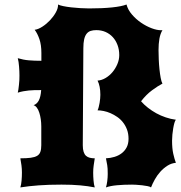

<svg xmlns="http://www.w3.org/2000/svg" viewBox="-20 -818 789 838"><path d="M68.8 0Q72.8 -12.7 74.2 -30.3Q75.7 -47.9 75.7 -64.9Q75.7 -80.6 73.7 -96.2Q71.8 -111.8 68.8 -127Q96.2 -127 114 -129.4Q131.8 -131.8 142.1 -137.9Q152.3 -144 156.2 -155.3Q160.2 -166.5 160.2 -184.1V-266.1Q160.2 -281.7 158 -297.4Q155.8 -313 151.6 -325.9Q147.5 -338.9 141.1 -347.7Q134.8 -356.4 126.5 -358.9Q141.1 -363.8 149.4 -379.6Q157.7 -395.5 159.7 -424.8Q144.5 -424.8 131.3 -424.6Q118.2 -424.3 106 -423.1Q93.8 -421.9 81.8 -419.7Q69.8 -417.5 57.6 -413.6Q59.1 -418.5 60.3 -427.7Q61.5 -437 62.7 -447.5Q64 -458 64.5 -468.8Q64.9 -479.5 64.9 -488.3Q64.9 -496.6 64.5 -506.8Q64 -517.1 63.2 -527.3Q62.5 -537.6 61 -547.4Q59.6 -557.1 57.6 -564Q82.5 -556.6 106.2 -554.7Q129.9 -552.7 160.6 -552.7V-586.9Q160.6 -622.1 152.1 -647Q143.6 -671.9 131.3 -688Q147 -689.9 165 -701.7Q183.1 -713.4 198.2 -729.5Q213.4 -745.6 223.4 -763.4Q233.4 -781.2 233.4 -795.9V-798.3Q240.7 -794.4 256.1 -791.3Q271.5 -788.1 290.8 -785.9Q310.1 -783.7 330.6 -782.5Q351.1 -781.2 368.7 -781.2Q426.3 -781.2 468.8 -785.6Q511.2 -790 532.2 -798.3Q538.1 -775.4 555.7 -754.9Q573.2 -734.4 595.7 -719Q618.2 -703.6 641.6 -694.8Q665 -686 683.6 -686Q685.1 -686 686.3 -686.3Q687.5 -686.5 689 -686.5Q679.7 -670.9 675.8 -649.2Q671.9 -627.4 671.9 -599.6Q671.9 -581.1 672.9 -558.8Q673.8 -536.6 676 -515.6Q678.2 -494.6 681.4 -477.8Q684.6 -460.9 689 -453.1Q669.4 -442.9 643.8 -424.1Q618.2 -405.3 595.7 -376Q608.4 -361.3 625.5 -347.9Q642.6 -334.5 662.1 -323.7Q681.6 -313 703.4 -305.7Q725.1 -298.3 747.6 -295.4Q744.1 -291.5 741.2 -281.5Q738.3 -271.5 736.1 -258.5Q733.9 -245.6 732.4 -231Q731 -216.3 731 -204.1Q731 -169.9 736.3 -146.5Q741.7 -123 747.6 -107.4Q727.5 -105.5 710.7 -94.7Q693.8 -84 679.9 -68.6Q666 -53.2 655.8 -34.9Q645.5 -16.6 639.2 0Q635.3 -3.4 624.3 -5.6Q613.3 -7.8 600.3 -9.3Q587.4 -10.7 575.2 -11.5Q563 -12.2 556.6 -12.2Q520 -12.2 490.7 -9.5Q461.4 -6.8 442.4 0Q445.8 -10.3 448 -26.6Q450.2 -43 450.2 -58.6Q450.2 -72.3 449.7 -81.3Q449.2 -90.3 448 -97.4Q446.8 -104.5 445.3 -111.3Q443.8 -118.2 442.4 -127Q461.9 -127.9 479.7 -133.3Q497.6 -138.7 511.2 -149.2Q524.9 -159.7 533 -175.3Q541 -190.9 541 -212.4Q541 -234.4 534.4 -252.2Q527.8 -270 516.8 -283.9Q505.9 -297.9 491.7 -307.6Q477.5 -317.4 462.4 -324Q447.3 -330.6 432.6 -333.5Q418 -336.4 405.8 -336.4Q408.7 -342.3 410.9 -351.1Q413.1 -359.9 414.8 -369.4Q416.5 -378.9 417.2 -388.2Q418 -397.5 418 -404.3Q418 -442.4 405.8 -466.3Q423.3 -467.3 440.4 -477.3Q457.5 -487.3 470.7 -502.9Q483.9 -518.6 492.2 -538.1Q500.5 -557.6 500.5 -577.6Q500.5 -601.6 492.9 -621.6Q485.4 -641.6 472.2 -656Q459 -670.4 440.7 -678.5Q422.4 -686.5 400.4 -686.5Q386.2 -686.5 375.7 -683.1Q365.2 -679.7 358.2 -670.9Q351.1 -662.1 347.4 -646.7Q343.8 -631.3 343.8 -607.4L341.3 -184.1Q341.3 -166.5 345 -155.3Q348.6 -144 355.5 -137.9Q362.3 -131.8 372.1 -129.4Q381.8 -127 393.6 -127Q391.1 -111.8 388.9 -96.2Q386.7 -80.6 386.7 -64.9Q386.7 -47.9 388.2 -30.3Q389.6 -12.7 393.6 0Q364.3 -5.9 329.8 -9Q295.4 -12.2 248.5 -12.2Q191.9 -12.2 148.9 -9Q106 -5.9 68.8 0Z"/></svg>

Font: Arbutus
Style: Regular
Weight: 400
Designer: Karolina Lach
Foundry: Sorkin Type Co.
Version: Version 1.002